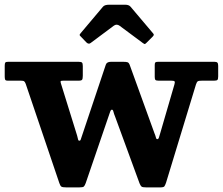

<svg xmlns="http://www.w3.org/2000/svg" viewBox="-21 -782 945 814"><path d="M345 -602.5 322.5 -626Q316.5 -631.5 316.5 -633.8Q316.5 -636 321.5 -642L415.5 -753.5Q422.5 -762 442 -762H509.5Q525.5 -762 532.5 -753.5L628.5 -640Q634 -634.5 627 -627.5L600 -600.5Q594.5 -595 592.5 -595.2Q590.5 -595.5 584 -600L486.5 -672.5Q473.5 -682 461.5 -673L363 -599.5Q354.5 -593 345 -602.5ZM327 -207.5 427.5 -507.5Q431.5 -520 449.5 -520H501Q514.5 -520 520 -518Q525.5 -516 529 -506.5L633.5 -218Q638.5 -206 640 -199Q641.5 -192 646 -192Q650.5 -192 652.8 -199Q655 -206 658.5 -218L718.5 -424Q721.5 -434 719 -437Q716.5 -440 704.5 -440H651Q641 -440 638 -443.2Q635 -446.5 635 -455.5V-506.5Q635 -515 637.8 -517.5Q640.5 -520 649.5 -520H888.5Q897.5 -520 900.8 -516.2Q904 -512.5 904 -503V-458Q904 -447 901 -443.5Q898 -440 887 -440H836Q822 -440 817.8 -437.5Q813.5 -435 810 -424.5L683 -7.5Q679 4 675.8 8.2Q672.5 12.5 657 12.5H600Q583.5 12.5 579.2 9.2Q575 6 570.5 -5L467 -287.5Q462 -299.5 460 -308.2Q458 -317 453.5 -317Q449 -317 446.2 -308.8Q443.5 -300.5 439.5 -289.5L342.5 -6Q338.5 5 334.5 8.8Q330.5 12.5 314.5 12.5H261Q244 12.5 239.2 9.2Q234.5 6 230.5 -6L88 -426.5Q85 -434.5 81.5 -437.2Q78 -440 67 -440H12Q2.5 -440 0.8 -444.5Q-1 -449 -1 -458V-503.5Q-1 -513.5 1.5 -516.8Q4 -520 13.5 -520H312Q323 -520 326.5 -516.8Q330 -513.5 330 -502V-461Q330 -448.5 327.2 -444.2Q324.5 -440 312.5 -440H249Q237.5 -440 236.2 -437.8Q235 -435.5 237.5 -427.5L306 -207Q309 -196.5 310 -191Q311 -185.5 315.5 -185.5Q320 -185.5 321.5 -191.2Q323 -197 327 -207.5Z"/></svg>

Font: Besley*
Style: Bold
Weight: 700
Designer: Owen Earl
Foundry: indestructible type*
Version: Version 2.000; ttfautohint (v1.8.3)